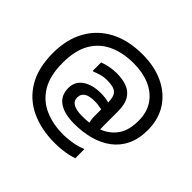

<svg xmlns="http://www.w3.org/2000/svg" viewBox="-202 -973 1374 1374"><g transform="rotate(45 484.5 -286.0)"><path d="M512 161Q376 161 271.5 112Q167 63 108 -36.5Q49 -136 49 -287Q49 -424 104.5 -524Q160 -624 263 -678.5Q366 -733 511 -733Q632 -733 724 -689.5Q816 -646 868 -566Q920 -486 920 -376Q920 -287 889 -222.5Q858 -158 802.5 -116.5Q747 -75 673.5 -55Q600 -35 515 -35Q415 -35 359.5 -73Q304 -111 304 -187Q304 -254 357.5 -290Q411 -326 495 -326Q518 -326 539 -323Q560 -320 579 -316Q579 -376 553.5 -399.5Q528 -423 464 -423Q428 -423 397.5 -414Q367 -405 349 -397H341V-482Q369 -493 403.5 -500Q438 -507 475 -507Q534 -507 578.5 -490.5Q623 -474 648.5 -433Q674 -392 674 -317V-212Q674 -199 674 -178.5Q674 -158 675 -138Q745 -165 785.5 -222.5Q826 -280 826 -376Q826 -464 784.5 -523.5Q743 -583 672 -613Q601 -643 511 -643Q404 -643 322 -606Q240 -569 194 -490.5Q148 -412 148 -287Q148 -156 196 -76.5Q244 3 327 39Q410 75 512 75Q559 75 609 66Q659 57 686 43H695V133Q676 141 646 147.5Q616 154 580.5 157.5Q545 161 512 161ZM397 -184Q397 -148 427.5 -131Q458 -114 515 -114Q551 -114 587 -118Q579 -142 579 -178V-245Q561 -249 541.5 -251.5Q522 -254 504 -254Q397 -254 397 -184Z"/></g></svg>

Font: Kufam Medium
Style: Regular
Weight: 500
Designer: Wael Morcos, Artur Schmal
Foundry: Original Type
Version: Version 1.300; ttfautohint (v1.8.3)